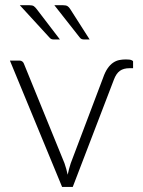

<svg xmlns="http://www.w3.org/2000/svg" viewBox="-20 -736 565 756"><path d="M386 -430Q394 -453 404 -467.2Q414 -481.5 425.5 -489.2Q437 -497 449.5 -499.5Q462 -502 475.5 -502Q491.5 -502 497.8 -499.2Q504 -496.5 504 -494V-467.5H490.5Q466.5 -467.5 452 -457Q437.5 -446.5 428.5 -422.5L266.5 0H224.5L19 -497.5H56.5Q63.5 -497.5 68 -493.8Q72.5 -490 74 -485.5L234 -93Q238 -81.5 241 -70.5Q244 -59.5 246.5 -48Q249 -59.5 251.8 -70.5Q254.5 -81.5 258.5 -93ZM227.5 -715.5Q239.5 -715.5 245.5 -712Q251.5 -708.5 257 -699.5L333 -580.5H312Q306 -580.5 301.5 -582.2Q297 -584 293.5 -589L194 -715.5ZM95.5 -715.5Q107.5 -715.5 113 -711.8Q118.5 -708 125 -699.5L216 -580.5H192.5Q186.5 -580.5 182.2 -582.2Q178 -584 174 -589L58 -715.5Z"/></svg>

Font: Lato 2
Style: Regular
Weight: 300
Designer: Lukasz Dziedzic with Adam Twardoch and Botio Nikoltchev
Foundry: tyPoland Lukasz Dziedzic
Version: Version 2.015; 2015-08-06; http://www.latofonts.com/